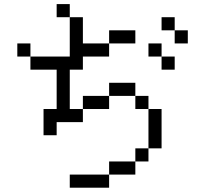

<svg xmlns="http://www.w3.org/2000/svg" viewBox="-20 -832 1040 915"><path d="M312.5 -750H250V-812.5H312.5ZM62.5 -625H125V-562.5H62.5ZM125 -562.5H312.5V-750H375V-625H500V-562.5H375V-500H312.5V-312.5H375V-250H250V-187.5H187.5V-312.5H250V-500H125ZM312.5 0H500V62.5H312.5ZM375 -375H500V-312.5H375ZM500 -62.5H625V0H500ZM500 -437.5H625V-375H500ZM500 -687.5H625V-625H500ZM625 -125H687.5V-62.5H625ZM625 -375H687.5V-312.5H625ZM687.5 -312.5H750V-125H687.5ZM687.5 -625H750V-562.5H687.5ZM750 -562.5H812.5V-500H750ZM750 -750H812.5V-687.5H750ZM812.5 -687.5H875V-625H812.5Z"/></svg>

Font: 寒蝉点阵体 16px
Style: Regular
Weight: 400
Designer: Designed by Warren2060
Foundry: ChillType
Version: Version 1.000